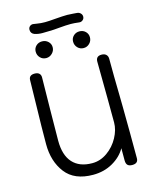

<svg xmlns="http://www.w3.org/2000/svg" viewBox="-143 -1095 953 1190"><g transform="rotate(-15 333.5 -499.5)"><path d="M591 -362Q593 -192 593 -31Q593 2 555 2Q535 2 525.5 -7.5Q516 -17 516 -38V-116Q488 -66 432 -34Q376 -2 306 -2Q186 -2 129 -76Q72 -150 72 -261Q72 -315 73 -377Q74 -439 75 -472Q77 -539 79 -669Q79 -702 116 -702Q135 -702 145 -693Q155 -684 155 -668Q155 -638 152 -458Q150 -330 150 -262Q150 -169 193.5 -121Q237 -73 319 -73Q371 -73 416 -105Q461 -137 487.5 -186Q514 -235 514 -282Q514 -406 511 -673Q511 -708 547 -708Q566 -708 576.5 -698Q587 -688 587 -671Q587 -563 590 -426Q590 -385 591 -362ZM158 -831Q158 -853 173.5 -868Q189 -883 212 -883Q235 -883 251 -868Q267 -853 267 -831Q267 -809 250.5 -792.5Q234 -776 212 -776Q189 -776 173.5 -792Q158 -808 158 -831ZM398 -831Q398 -853 413.5 -868Q429 -883 452 -883Q475 -883 490.5 -868Q506 -853 506 -831Q506 -808 490 -792Q474 -776 452 -776Q429 -776 413.5 -792Q398 -808 398 -831ZM229 -932Q201 -932 178 -940Q156 -949 156 -972Q156 -985 164.5 -993Q173 -1001 185 -1001Q191 -1001 212.5 -997Q234 -993 262 -993Q284 -993 330 -997Q378 -1001 406 -1001Q419 -1001 443 -999Q459 -997 468 -997Q481 -996 490 -987Q499 -978 499 -966Q499 -952 488.5 -943.5Q478 -935 465 -937Q433 -941 412 -941Q382 -941 338 -937Q298 -933 273 -933Z"/></g></svg>

Font: Mali
Style: Regular
Weight: 400
Version: Version 1.000; ttfautohint (v1.6)